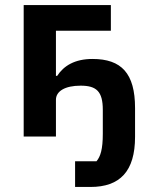

<svg xmlns="http://www.w3.org/2000/svg" viewBox="-20 -542 603 762"><path d="M278 200H339C456 200 516 138 516 1V-113C516 -251 462 -308 347 -308C277 -308 233 -281 207 -241H202V-420H420V-522H74V0H202V-146C202 -180 238 -202 300 -202C363 -202 388 -179 388 -106V-11C388 50 379 79 363 98H278Z"/></svg>

Font: Braiins Sans SemiBold
Style: Regular
Weight: 600
Designer: Mike Abbink, Paul van der Laan, Pieter van Rosmalen, Jiri Chlebus, Lubos Buracinsky
Foundry: Bold Monday, Sudetype
Version: Version 1.000;hotconv 1.0.109;makeotfexe 2.5.65596